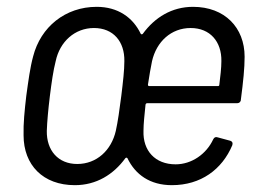

<svg xmlns="http://www.w3.org/2000/svg" viewBox="-20 -534 756 562"><path d="M494 -53C434 -53 398 -93 400 -151C400 -172 403 -198 406 -228C407 -231 409 -232 411 -232H675C680 -232 685 -236 685 -242C692 -296 696 -334 696 -368C696 -453 638 -514 545 -514C483 -514 433 -483 398 -435C396 -433 394 -433 392 -435C369 -483 325 -514 263 -514C171 -514 99 -455 77 -369C68 -336 63 -297 57 -254C52 -211 48 -172 49 -138C49 -51 106 8 199 8C262 8 312 -23 347 -71C349 -73 351 -73 353 -71C376 -23 419 8 483 8C568 8 630 -38 660 -109C662 -116 660 -120 654 -122L617 -132C611 -134 607 -132 604 -126C584 -83 541 -53 494 -53ZM319 -151C306 -94 263 -54 206 -54C150 -54 116 -94 117 -151C118 -178 121 -212 126 -253C131 -293 136 -328 143 -355C155 -412 199 -452 255 -452C312 -452 345 -412 344 -355C344 -328 340 -294 335 -253C330 -214 325 -178 319 -151ZM538 -452C595 -452 629 -412 628 -355C628 -335 625 -311 622 -286C622 -283 620 -282 618 -282H417C415 -282 413 -283 413 -286C417 -312 421 -336 425 -355C438 -412 481 -452 538 -452Z"/></svg>

Font: Barlow Semi Condensed
Style: Italic
Weight: 400
Width: 4
Italic angle: -7°
Designer: Jeremy Tribby
Foundry: Tribby Type
Version: Version 1.422;hotconv 1.0.109;makeotfexe 2.5.65596